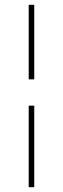

<svg xmlns="http://www.w3.org/2000/svg" viewBox="-20 -605 260 796"><path d="M99 171V-167H122V171ZM99 -276V-585H122V-276Z"/></svg>

Font: Alumni Sans Thin Thin
Style: Regular
Weight: 250
Version: Version 1.018